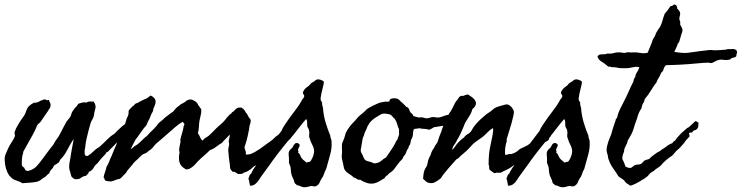

<svg xmlns="http://www.w3.org/2000/svg" viewBox="-60 -761 3172 821"><path d="M239.3 -28.3Q233.4 -41 237.3 -66.4Q239.3 -77.1 240.7 -83.5Q242.2 -89.8 244.1 -105.5Q246.1 -120.1 249.5 -135.7Q252.9 -151.4 254.9 -167Q240.2 -144.5 227.5 -119.6Q214.8 -94.7 197.3 -78.1Q194.3 -69.3 190.4 -65.9Q186.5 -62.5 182.1 -60.1Q177.7 -57.6 173.3 -54.7Q168.9 -51.8 166 -43Q161.1 -38.1 156.7 -32.7Q152.3 -27.3 150.4 -19.5Q145.5 -17.6 140.6 -11.7Q131.8 -2.9 128.9 -2Q126 -1 124 1Q114.3 8.8 106.9 12.7Q99.6 16.6 89.8 17.6Q79.1 19.5 62 20.5Q44.9 21.5 35.2 22.5Q28.3 17.6 25.4 16.6Q22.5 15.6 14.6 12.7Q2 7.8 1 7.3Q0 6.8 -3.9 4.9Q-11.7 -1 -14.6 -4.4Q-17.6 -7.8 -21.5 -11.7Q-38.1 -37.1 -40 -76.2Q-41 -89.8 -35.2 -103.5Q-29.3 -117.2 -24.4 -127.9Q-19.5 -138.7 -11.7 -150.4Q-3.9 -162.1 1 -171.9Q3.9 -177.7 3.9 -181.2Q3.9 -184.6 2.9 -187.5Q2 -190.4 2 -193.4Q2 -196.3 4.9 -202.1Q6.8 -209 10.7 -215.8Q14.6 -222.7 19.5 -231.4Q29.3 -248 38.1 -259.3Q46.9 -270.5 52.7 -288.1Q57.6 -301.8 65.9 -309.1Q74.2 -316.4 85.9 -322.3Q90.8 -320.3 100.1 -323.7Q109.4 -327.1 114.3 -331.1Q121.1 -331.1 125 -335Q135.7 -336.9 136.2 -335Q136.7 -333 138.7 -333Q140.6 -332 144 -333Q147.5 -334 149.4 -333Q152.3 -323.2 154.3 -320.3Q156.2 -317.4 156.2 -315.4Q156.2 -312.5 155.8 -307.6Q155.3 -302.7 154.3 -300.8Q148.4 -293 147.9 -291.5Q147.5 -290 146.5 -288.1Q140.6 -280.3 131.8 -267.1Q123 -253.9 116.2 -244.1Q111.3 -236.3 106.4 -233.4Q101.6 -230.5 97.7 -222.7Q95.7 -218.8 94.7 -215.3Q93.8 -211.9 91.8 -208Q81.1 -185.5 66.4 -160.6Q51.8 -135.7 40 -113.3Q39.1 -105.5 36.6 -98.1Q34.2 -90.8 34.2 -84Q34.2 -83 33.7 -78.6Q33.2 -74.2 33.2 -68.8Q33.2 -63.5 33.2 -58.6Q33.2 -53.7 34.2 -52.7Q40 -44.9 41 -45.4Q42 -45.9 43 -44.9Q46.9 -35.2 48.3 -33.7Q49.8 -32.2 54.7 -30.3Q58.6 -29.3 65.9 -31.7Q73.2 -34.2 77.1 -36.1Q88.9 -42 94.7 -48.3Q100.6 -54.7 106.4 -61.5Q111.3 -67.4 120.1 -79.1Q128.9 -90.8 137.7 -103Q146.5 -115.2 155.3 -126.5Q164.1 -137.7 168.9 -143.6Q174.8 -156.2 183.1 -167Q191.4 -177.7 197.3 -189.5Q205.1 -205.1 210.9 -215.8Q216.8 -226.6 224.6 -241.2Q230.5 -249 236.8 -256.3Q243.2 -263.7 246.1 -276.4Q248 -283.2 253.4 -289.6Q258.8 -295.9 261.7 -300.8Q268.6 -306.6 271 -311.5Q273.4 -316.4 277.3 -318.4Q288.1 -321.3 293.9 -322.8Q299.8 -324.2 308.6 -322.3Q316.4 -327.1 325.2 -327.1Q334 -327.1 341.8 -326.2Q341.8 -321.3 344.2 -319.8Q346.7 -318.4 346.7 -314.5Q350.6 -305.7 346.7 -293Q342.8 -280.3 341.8 -267.6Q339.8 -257.8 334.5 -249.5Q329.1 -241.2 326.2 -230.5Q322.3 -215.8 321.3 -212.9Q320.3 -210 318.4 -202.1Q314.5 -184.6 310.5 -169.4Q306.6 -154.3 304.7 -134.8Q304.7 -129.9 303.2 -124.5Q301.8 -119.1 301.8 -115.2Q301.8 -110.4 302.2 -103.5Q302.7 -96.7 307.6 -94.7Q313.5 -92.8 316.9 -95.7Q320.3 -98.6 327.1 -102.5Q332 -106.4 336.9 -111.3Q341.8 -116.2 346.7 -120.1Q351.6 -125 357.4 -127.9Q363.3 -130.9 368.2 -135.7Q383.8 -149.4 397.9 -164.1Q412.1 -178.7 428.7 -188.5Q444.3 -205.1 460.4 -219.2Q476.6 -233.4 497.1 -243.2Q504.9 -230.5 501 -222.2Q497.1 -213.9 491.2 -206.1Q489.3 -204.1 484.4 -201.2Q479.5 -198.2 476.6 -196.3Q474.6 -194.3 471.7 -191.4Q468.8 -188.5 466.8 -188.5Q466.8 -184.6 464.4 -182.1Q461.9 -179.7 460 -177.7Q447.3 -158.2 431.6 -143.1Q416 -127.9 401.4 -112.3Q394.5 -110.4 393.1 -106Q391.6 -101.6 386.7 -97.7Q382.8 -92.8 378.9 -89.4Q375 -85.9 371.1 -81.1Q365.2 -74.2 360.8 -67.9Q356.4 -61.5 348.6 -55.7Q343.8 -50.8 341.3 -45.4Q338.9 -40 334 -35.2Q326.2 -27.3 322.8 -27.8Q319.3 -28.3 317.4 -18.6Q309.6 -12.7 308.6 -10.3Q307.6 -7.8 305.7 -8.8Q303.7 -7.8 298.8 -7.3Q293.9 -6.8 293.9 -4.9Q287.1 -2 283.7 1Q280.3 3.9 274.4 4.9Q261.7 6.8 256.3 3.4Q251 0 245.1 -6.8Z M499 -124Q503.9 -125 506.8 -128.4Q509.8 -131.8 513.7 -134.8Q516.6 -136.7 520 -138.7Q523.4 -140.6 526.4 -142.6Q538.1 -151.4 548.3 -162.1Q558.6 -172.9 569.3 -180.7Q582 -195.3 595.2 -207.5Q608.4 -219.7 619.1 -235.4Q633.8 -246.1 648.4 -260.7Q656.2 -265.6 663.6 -272Q670.9 -278.3 679.7 -283.2Q684.6 -289.1 690.4 -295.9Q696.3 -302.7 704.1 -307.6Q711.9 -315.4 721.2 -319.3Q730.5 -323.2 738.3 -331.1Q752.9 -338.9 764.6 -333.5Q776.4 -328.1 783.2 -320.3Q785.2 -315.4 788.1 -311Q791 -306.6 794.9 -301.8Q796.9 -298.8 798.8 -296.4Q800.8 -293.9 800.8 -289.1Q800.8 -277.3 797.9 -266.6Q794.9 -255.9 793 -245.1Q791 -231.4 790.5 -218.3Q790 -205.1 786.1 -191.4Q792 -183.6 795.4 -174.8Q798.8 -166 804.7 -160.2Q808.6 -161.1 813.5 -168Q818.4 -171.9 824.7 -175.3Q831.1 -178.7 835.9 -183.6Q843.8 -191.4 850.1 -197.3Q856.4 -203.1 863.3 -210.9Q870.1 -217.8 877 -223.6Q883.8 -229.5 891.6 -236.3Q899.4 -244.1 905.8 -252.4Q912.1 -260.7 919.9 -268.6Q922.9 -272.5 926.3 -273.9Q929.7 -275.4 931.6 -280.3Q939.5 -284.2 944.8 -291Q950.2 -297.9 960 -300.8Q969.7 -301.8 972.7 -300.8Q975.6 -299.8 981.4 -293.9Q986.3 -290 988.8 -284.2Q991.2 -278.3 996.1 -274.4Q1001 -264.6 1003.4 -260.3Q1005.9 -255.9 1009.8 -252.9Q1013.7 -245.1 1011.2 -237.3Q1008.8 -229.5 1006.8 -221.7Q1005.9 -210 1004.9 -206.5Q1003.9 -203.1 1002.9 -198.2Q997.1 -164.1 985.4 -131.8Q986.3 -124 989.3 -117.7Q992.2 -111.3 991.2 -100.6Q997.1 -99.6 1002.4 -100.6Q1007.8 -101.6 1011.7 -102.5Q1021.5 -106.4 1031.2 -111.8Q1041 -117.2 1050.8 -124Q1063.5 -133.8 1077.1 -143.1Q1090.8 -152.3 1103.5 -162.1Q1108.4 -166 1111.3 -169.4Q1114.3 -172.9 1119.1 -176.8Q1128.9 -184.6 1138.2 -189.5Q1147.5 -194.3 1157.2 -199.2Q1162.1 -202.1 1165 -205.1Q1168 -208 1171.9 -211.9Q1176.8 -216.8 1185.5 -222.2Q1194.3 -227.5 1202.1 -231.4Q1215.8 -232.4 1216.3 -227.1Q1216.8 -221.7 1217.8 -217.8Q1205.1 -209 1193.8 -199.7Q1182.6 -190.4 1170.9 -180.7Q1168 -178.7 1165.5 -177.2Q1163.1 -175.8 1158.2 -173.8Q1155.3 -171.9 1152.8 -168.5Q1150.4 -165 1146.5 -163.1Q1140.6 -158.2 1134.8 -153.8Q1128.9 -149.4 1124 -144.5Q1117.2 -139.6 1111.3 -134.8Q1105.5 -129.9 1100.6 -125Q1095.7 -120.1 1091.8 -114.3Q1087.9 -108.4 1082 -103.5Q1077.1 -101.6 1073.7 -98.6Q1070.3 -95.7 1066.4 -92.8Q1064.5 -86.9 1063.5 -82.5Q1062.5 -78.1 1057.6 -73.2Q1050.8 -67.4 1048.3 -64Q1045.9 -60.5 1043.9 -58.6Q1041 -56.6 1037.1 -55.2Q1033.2 -53.7 1029.3 -51.8Q1024.4 -48.8 1020.5 -44.9Q1016.6 -41 1011.7 -37.1Q1003.9 -32.2 998.5 -28.8Q993.2 -25.4 984.4 -23.4Q974.6 -16.6 969.7 -17.1Q964.8 -17.6 960 -16.6Q958 -15.6 955.6 -18.6Q953.1 -21.5 950.2 -21.5Q943.4 -27.3 940.4 -26.4Q937.5 -25.4 933.6 -27.3Q923.8 -38.1 923.8 -43.9Q923.8 -49.8 922.9 -56.6Q920.9 -71.3 918.9 -86.4Q917 -101.6 916 -118.2Q916 -125 917.5 -130.9Q918.9 -136.7 919.9 -143.6Q919.9 -147.5 918.9 -150.9Q918 -154.3 918 -157.2Q918.9 -165 920.9 -171.9Q922.9 -178.7 921.9 -185.5Q909.2 -170.9 902.3 -164.6Q895.5 -158.2 889.6 -150.4Q876 -142.6 864.3 -133.3Q852.5 -124 837.9 -119.1Q824.2 -105.5 811.5 -94.7Q798.8 -84 785.2 -70.3Q777.3 -60.5 769 -52.7Q760.7 -44.9 750 -39.1Q743.2 -37.1 739.3 -36.6Q735.4 -36.1 731.4 -39.1Q710.9 -50.8 707 -69.3Q703.1 -87.9 708 -110.4Q705.1 -116.2 706.1 -123.5Q707 -130.9 708.5 -138.2Q710 -145.5 711.4 -151.9Q712.9 -158.2 710.9 -162.1Q713.9 -176.8 718.8 -192.4Q723.6 -208 725.6 -222.7Q730.5 -229.5 727.1 -233.4Q723.6 -237.3 720.7 -240.2Q704.1 -230.5 689 -217.3Q673.8 -204.1 658.2 -190.4Q650.4 -183.6 643.1 -177.2Q635.7 -170.9 627.9 -164.1Q620.1 -157.2 612.3 -150.9Q604.5 -144.5 598.6 -136.7Q591.8 -127.9 588.4 -125Q585 -122.1 582 -120.1Q577.1 -117.2 574.2 -114.3Q571.3 -111.3 568.4 -109.4Q564.5 -106.4 560.5 -105Q556.6 -103.5 551.8 -101.6Q545.9 -97.7 539.6 -91.3Q533.2 -85 528.3 -80.1Q523.4 -75.2 519.5 -72.3Q515.6 -69.3 511.7 -64.5Q504.9 -54.7 497.6 -46.9Q490.2 -39.1 483.4 -30.3Q482.4 -25.4 478 -21Q473.6 -16.6 468.8 -11.7Q464.8 -7.8 460.4 -2.9Q456.1 2 451.2 3.9Q448.2 4.9 444.3 5.4Q440.4 5.9 436.5 7.8Q430.7 9.8 423.8 12.7Q417 15.6 409.2 14.6Q402.3 13.7 397.5 13.2Q392.6 12.7 387.7 8.8Q387.7 1 382.8 -2Q384.8 -13.7 389.2 -25.4Q393.6 -37.1 395.5 -47.9Q402.3 -57.6 406.7 -69.8Q411.1 -82 417 -93.8Q421.9 -107.4 427.2 -119.1Q432.6 -130.9 437.5 -142.6Q441.4 -154.3 444.3 -164.1Q447.3 -173.8 452.1 -181.6Q458 -191.4 459 -196.3Q462.9 -201.2 466.3 -209.5Q469.7 -217.8 469.7 -222.7Q475.6 -229.5 477.5 -239.3Q479.5 -249 483.4 -257.8Q485.4 -261.7 486.8 -264.6Q488.3 -267.6 489.3 -272.5Q490.2 -277.3 489.7 -281.7Q489.3 -286.1 492.2 -291Q496.1 -295.9 500 -299.3Q503.9 -302.7 507.8 -307.6Q512.7 -308.6 514.6 -312.5Q516.6 -316.4 520.5 -318.4Q532.2 -322.3 532.7 -323.2Q533.2 -324.2 535.2 -325.2Q546.9 -331.1 549.8 -332.5Q552.7 -334 556.6 -335.9Q560.5 -337.9 562.5 -338.4Q564.5 -338.9 568.4 -340.8Q570.3 -342.8 576.2 -346.7Q582 -350.6 584 -352.5Q593.8 -348.6 600.6 -340.3Q607.4 -332 604.5 -318.4Q603.5 -313.5 601.6 -309.1Q599.6 -304.7 597.7 -300.8Q595.7 -295.9 595.2 -291.5Q594.7 -287.1 592.8 -283.2Q585.9 -271.5 584 -265.1Q582 -258.8 579.1 -252.9Q577.1 -250 575.7 -247.1Q574.2 -244.1 572.3 -240.2Q569.3 -232.4 566.9 -227.5Q564.5 -222.7 559.6 -217.8Q556.6 -213.9 553.7 -210.9Q550.8 -208 547.9 -203.1Q541 -194.3 534.2 -183.6Q527.3 -172.9 519.5 -164.1Q514.6 -154.3 509.3 -144.5Q503.9 -134.8 499 -124Z M1220.7 -143.6Q1222.7 -139.6 1219.2 -132.8Q1215.8 -126 1213.9 -121.1Q1214.8 -117.2 1215.8 -114.7Q1216.8 -112.3 1214.8 -108.4Q1221.7 -103.5 1223.6 -97.2Q1225.6 -90.8 1230.5 -84Q1235.4 -78.1 1240.7 -74.2Q1246.1 -70.3 1251 -65.4Q1255.9 -68.4 1258.8 -68.4Q1261.7 -68.4 1266.6 -70.3Q1275.4 -82 1280.3 -97.7Q1281.2 -101.6 1282.2 -106.4Q1283.2 -111.3 1283.2 -115.2Q1282.2 -128.9 1275.4 -141.6Q1268.6 -154.3 1264.6 -168Q1260.7 -175.8 1262.2 -185.5Q1263.7 -195.3 1261.7 -203.1Q1260.7 -208 1258.8 -210.9Q1256.8 -213.9 1254.9 -217.8Q1252.9 -225.6 1253.4 -235.4Q1253.9 -245.1 1249 -252Q1245.1 -248 1236.3 -237.3Q1227.5 -226.6 1217.8 -213.9Q1208 -201.2 1199.7 -190.4Q1191.4 -179.7 1187.5 -175.8Q1182.6 -168.9 1176.8 -163.6Q1170.9 -158.2 1166 -151.4Q1162.1 -146.5 1152.8 -135.3Q1143.6 -124 1133.8 -111.3Q1124 -98.6 1115.7 -87.4Q1107.4 -76.2 1104.5 -72.3Q1102.5 -69.3 1094.2 -57.6Q1085.9 -45.9 1075.7 -32.2Q1065.4 -18.6 1057.1 -6.8Q1048.8 4.9 1046.9 8.8Q1041 18.6 1031.7 25.9Q1022.5 33.2 1009.8 33.2Q1008.8 32.2 1007.8 27.8Q1006.8 23.4 1006.3 18.6Q1005.9 13.7 1004.4 9.3Q1002.9 4.9 1002 2.9Q1004.9 -2.9 1006.3 -8.8Q1007.8 -14.6 1014.6 -19.5Q1016.6 -26.4 1026.4 -41.5Q1036.1 -56.6 1047.9 -73.2Q1059.6 -89.8 1069.8 -104.5Q1080.1 -119.1 1084 -125Q1087.9 -128.9 1096.7 -139.6Q1105.5 -150.4 1114.3 -162.6Q1123 -174.8 1131.3 -185.5Q1139.6 -196.3 1143.6 -201.2Q1146.5 -210 1156.2 -225.1Q1166 -240.2 1177.7 -256.3Q1189.5 -272.5 1200.7 -287.1Q1211.9 -301.8 1217.8 -310.5Q1222.7 -318.4 1226.1 -324.2Q1229.5 -330.1 1233.4 -336.9Q1235.4 -338.9 1237.3 -341.3Q1239.3 -343.8 1240.2 -345.7Q1242.2 -353.5 1238.3 -356.9Q1234.4 -360.4 1235.4 -367.2Q1243.2 -382.8 1252.4 -388.2Q1261.7 -393.6 1269.5 -404.3Q1274.4 -408.2 1278.8 -410.2Q1283.2 -412.1 1288.1 -417Q1292 -420.9 1297.9 -421.4Q1303.7 -421.9 1309.1 -420.4Q1314.5 -418.9 1318.8 -416.5Q1323.2 -414.1 1324.2 -412.1Q1325.2 -409.2 1324.2 -404.3Q1323.2 -399.4 1322.3 -394.5Q1320.3 -385.7 1318.4 -378.4Q1316.4 -371.1 1314.5 -362.3Q1312.5 -351.6 1311 -341.8Q1309.6 -332 1317.4 -323.2Q1316.4 -318.4 1317.9 -311.5Q1319.3 -304.7 1321.3 -298.8Q1323.2 -267.6 1332.5 -236.8Q1341.8 -206.1 1352.5 -180.7Q1352.5 -175.8 1354 -170.9Q1355.5 -166 1357.4 -161.1Q1360.4 -129.9 1351.6 -99.1Q1342.8 -68.4 1335 -39.1Q1329.1 -29.3 1325.2 -16.6Q1323.2 -10.7 1321.3 -6.8Q1319.3 -2.9 1315.4 2Q1310.5 9.8 1306.6 19.5Q1302.7 29.3 1291 35.2Q1284.2 37.1 1277.8 35.2Q1271.5 33.2 1265.6 35.2Q1260.7 36.1 1256.8 37.6Q1252.9 39.1 1249 39.1Q1236.3 41 1228 36.6Q1219.7 32.2 1208 30.3Q1208 27.3 1205.1 25.9Q1202.1 24.4 1200.2 22.5Q1196.3 6.8 1192.4 0Q1188.5 -6.8 1186.5 -14.6Q1183.6 -25.4 1183.6 -35.6Q1183.6 -45.9 1178.7 -56.6Q1174.8 -64.5 1175.3 -67.4Q1175.8 -70.3 1175.8 -73.2Q1175.8 -85.9 1174.3 -101.1Q1172.9 -116.2 1186.5 -126Q1191.4 -129.9 1193.8 -136.2Q1196.3 -142.6 1202.1 -147.5Q1204.1 -149.4 1208.5 -149.4Q1212.9 -149.4 1214.8 -148.4Z M1907.2 -282.2Q1912.1 -281.2 1913.6 -278.3Q1915 -275.4 1918.9 -275.4Q1919.9 -270.5 1918.5 -267.6Q1917 -264.6 1915 -262.2Q1913.1 -259.8 1911.6 -257.3Q1910.2 -254.9 1911.1 -251Q1902.3 -245.1 1889.6 -243.7Q1877 -242.2 1870.1 -233.4Q1853.5 -225.6 1834.5 -223.1Q1815.4 -220.7 1794.9 -216.8Q1785.2 -210 1781.7 -209Q1778.3 -208 1774.4 -206.1Q1764.6 -210 1753.9 -210Q1743.2 -210 1732.4 -212.9Q1726.6 -210.9 1721.2 -210.9Q1715.8 -210.9 1710 -209Q1706.1 -201.2 1706.1 -191.4Q1706.1 -181.6 1703.1 -173.8L1697.3 -162.1Q1696.3 -157.2 1695.8 -152.8Q1695.3 -148.4 1693.4 -143.6Q1691.4 -140.6 1689 -136.7Q1686.5 -132.8 1686.5 -127.9Q1679.7 -120.1 1676.8 -109.9Q1673.8 -99.6 1666 -92.8Q1663.1 -83 1656.7 -77.1Q1650.4 -71.3 1644.5 -63.5Q1633.8 -48.8 1625.5 -38.1Q1617.2 -27.3 1603.5 -19.5Q1598.6 -11.7 1591.8 -8.8Q1585.9 -2.9 1584 1Q1575.2 5.9 1564.5 12.7Q1553.7 19.5 1542 22.5Q1525.4 26.4 1509.8 21.5Q1494.1 16.6 1480.5 7.8Q1471.7 8.8 1466.3 4.4Q1460.9 0 1453.1 -2Q1442.4 -11.7 1429.7 -19.5Q1417 -27.3 1411.1 -41Q1409.2 -51.8 1406.7 -62.5Q1404.3 -73.2 1402.3 -82Q1400.4 -90.8 1401.9 -100.6Q1403.3 -110.4 1402.3 -120.1Q1402.3 -130.9 1401.9 -138.2Q1401.4 -145.5 1406.2 -156.2Q1412.1 -168.9 1414.1 -177.2Q1416 -185.5 1418 -191.4Q1420.9 -196.3 1423.8 -202.1Q1426.8 -208 1430.7 -212.9Q1436.5 -221.7 1444.3 -230.5Q1452.1 -239.3 1460 -247.1Q1465.8 -254.9 1470.7 -259.8Q1478.5 -267.6 1487.3 -274.4Q1496.1 -281.2 1504.9 -290Q1506.8 -293 1509.8 -294.9Q1512.7 -296.9 1515.6 -298.8Q1525.4 -304.7 1533.7 -308.6Q1542 -312.5 1552.7 -317.4Q1560.5 -321.3 1567.9 -322.8Q1575.2 -324.2 1585 -326.2Q1591.8 -326.2 1596.7 -326.2Q1601.6 -326.2 1606.4 -328.1Q1603.5 -335.9 1613.3 -338.9Q1623 -341.8 1627.9 -340.8Q1637.7 -340.8 1643.6 -336.4Q1649.4 -332 1654.3 -326.2Q1665 -318.4 1675.8 -305.7Q1677.7 -303.7 1680.7 -302.7Q1683.6 -301.8 1685.5 -299.8Q1689.5 -294.9 1690.9 -289.1Q1692.4 -283.2 1697.3 -278.3Q1700.2 -276.4 1703.1 -273.4Q1706.1 -270.5 1707 -265.6Q1711.9 -263.7 1716.3 -262.2Q1720.7 -260.7 1725.6 -259.8Q1730.5 -257.8 1735.8 -258.8Q1741.2 -259.8 1748 -258.8Q1752.9 -257.8 1756.8 -256.3Q1760.7 -254.9 1765.6 -254.9Q1773.4 -255.9 1781.7 -258.8Q1790 -261.7 1800.8 -259.8Q1815.4 -255.9 1831.5 -262.7Q1847.7 -269.5 1864.3 -271.5Q1868.2 -271.5 1871.1 -272Q1874 -272.5 1877.9 -272.5Q1882.8 -276.4 1890.6 -278.3Q1898.4 -280.3 1907.2 -282.2ZM1627.9 -252.9Q1618.2 -261.7 1616.7 -264.2Q1615.2 -266.6 1613.3 -267.6Q1609.4 -271.5 1603.5 -272.5Q1597.7 -273.4 1592.8 -274.4Q1577.1 -277.3 1566.9 -271Q1556.6 -264.6 1546.9 -258.8Q1531.2 -249 1519.5 -234.4Q1516.6 -229.5 1513.2 -223.6Q1509.8 -217.8 1507.8 -210.9Q1503.9 -203.1 1501 -196.8Q1498 -190.4 1496.1 -181.6Q1491.2 -171.9 1490.2 -165.5Q1489.3 -159.2 1488.3 -154.3Q1487.3 -144.5 1484.9 -133.8Q1482.4 -123 1482.4 -115.2Q1483.4 -112.3 1485.4 -107.4Q1487.3 -102.5 1489.3 -100.6Q1491.2 -95.7 1493.7 -89.8Q1496.1 -84 1498 -81.1Q1502.9 -74.2 1510.7 -72.3Q1518.6 -70.3 1528.3 -67.4Q1539.1 -61.5 1543 -62.5Q1546.9 -63.5 1548.8 -63.5Q1561.5 -65.4 1571.3 -74.2Q1581.1 -83 1590.8 -87.9Q1598.6 -99.6 1607.9 -112.8Q1617.2 -126 1625 -139.6Q1627.9 -143.6 1629.9 -148.4Q1631.8 -153.3 1633.8 -157.2Q1640.6 -165 1640.1 -166Q1639.6 -167 1640.6 -168.9Q1647.5 -183.6 1646.5 -191.4Q1645.5 -199.2 1646.5 -207Q1641.6 -217.8 1638.2 -230.5Q1634.8 -243.2 1627.9 -252.9Z M1872.1 -120.1Q1879.9 -125 1884.8 -132.8Q1889.6 -140.6 1896.5 -148.4Q1909.2 -163.1 1923.8 -172.9Q1930.7 -182.6 1940.9 -188Q1951.2 -193.4 1957 -204.1Q1959 -207 1960.4 -210Q1961.9 -212.9 1963.9 -215.8Q1981.4 -240.2 2003.9 -258.8Q2009.8 -263.7 2015.1 -268.6Q2020.5 -273.4 2028.3 -278.3Q2037.1 -283.2 2045.4 -291Q2053.7 -298.8 2063.5 -302.7Q2070.3 -305.7 2076.2 -307.1Q2082 -308.6 2088.9 -310.5Q2095.7 -312.5 2101.1 -314Q2106.4 -315.4 2113.3 -313.5Q2128.9 -306.6 2136.7 -287.1Q2138.7 -282.2 2135.3 -266.1Q2131.8 -250 2126.5 -231Q2121.1 -211.9 2115.2 -194.3Q2109.4 -176.8 2107.4 -168.9Q2105.5 -161.1 2106.4 -160.6Q2107.4 -160.2 2107.4 -158.2Q2105.5 -153.3 2104.5 -149.4Q2103.5 -145.5 2102.5 -140.6Q2100.6 -132.8 2099.6 -119.6Q2098.6 -106.4 2100.6 -98.6Q2111.3 -99.6 2111.8 -100.6Q2112.3 -101.6 2114.3 -101.6Q2117.2 -102.5 2120.6 -102.1Q2124 -101.6 2127 -102.5Q2137.7 -105.5 2146.5 -110.8Q2155.3 -116.2 2163.1 -124Q2180.7 -131.8 2195.3 -139.6Q2209 -149.4 2217.3 -153.8Q2225.6 -158.2 2242.2 -166Q2248 -172.9 2259.3 -178.2Q2270.5 -183.6 2278.3 -190.4Q2280.3 -192.4 2283.2 -195.8Q2286.1 -199.2 2289.1 -197.3Q2293.9 -192.4 2295.4 -187Q2296.9 -181.6 2295.9 -179.7Q2288.1 -171.9 2287.6 -168Q2287.1 -164.1 2285.2 -162.1Q2280.3 -157.2 2270.5 -153.3Q2261.7 -149.4 2260.3 -147Q2258.8 -144.5 2256.8 -142.6Q2254.9 -140.6 2251.5 -138.2Q2248 -135.7 2246.1 -133.8Q2244.1 -130.9 2240.7 -130.4Q2237.3 -129.9 2234.4 -128.9Q2228.5 -124 2224.6 -120.1Q2220.7 -116.2 2215.8 -111.3Q2208 -103.5 2206.1 -100.1Q2204.1 -96.7 2195.3 -90.8Q2190.4 -87.9 2185.5 -85Q2180.7 -82 2175.8 -79.1Q2162.1 -72.3 2148.4 -62.5Q2134.8 -52.7 2121.1 -43Q2111.3 -37.1 2101.1 -32.7Q2090.8 -28.3 2082 -22.5Q2078.1 -22.5 2076.7 -22.9Q2075.2 -23.4 2071.3 -21.5Q2066.4 -24.4 2061.5 -22Q2056.6 -19.5 2051.8 -21.5Q2042 -29.3 2038.6 -31.2Q2035.2 -33.2 2033.2 -36.1Q2031.2 -41 2031.7 -46.9Q2032.2 -52.7 2029.3 -56.6Q2029.3 -78.1 2030.8 -97.7Q2032.2 -117.2 2037.1 -138.7Q2038.1 -145.5 2041 -157.7Q2043.9 -169.9 2045.9 -181.6Q2047.9 -193.4 2048.8 -202.1Q2049.8 -210.9 2046.9 -212.9Q2036.1 -207 2024.9 -195.3Q2013.7 -183.6 2003.9 -175.8Q1996.1 -169.9 1988.8 -165Q1981.4 -160.2 1973.6 -154.3Q1966.8 -149.4 1961.9 -144.5Q1957 -139.6 1951.2 -132.8Q1944.3 -126 1938.5 -119.6Q1932.6 -113.3 1924.8 -107.4Q1920.9 -103.5 1917.5 -101.1Q1914.1 -98.6 1911.1 -95.7Q1906.2 -90.8 1901.9 -86.4Q1897.5 -82 1890.6 -79.1Q1884.8 -71.3 1875.5 -61.5Q1866.2 -51.8 1856.9 -40.5Q1847.7 -29.3 1838.9 -18.6Q1830.1 -7.8 1825.2 1Q1813.5 10.7 1800.3 18.1Q1787.1 25.4 1768.6 19.5Q1758.8 13.7 1755.9 9.8Q1752.9 5.9 1749 3.9Q1750 -6.8 1751 -16.6Q1752 -26.4 1756.8 -37.1Q1757.8 -39.1 1759.3 -41.5Q1760.7 -43.9 1762.7 -46.9Q1767.6 -55.7 1769 -66.4Q1770.5 -77.1 1775.4 -86.9Q1781.2 -96.7 1782.7 -103Q1784.2 -109.4 1787.1 -114.3Q1789.1 -119.1 1792.5 -123.5Q1795.9 -127.9 1797.9 -132.8Q1799.8 -137.7 1804.7 -144Q1809.6 -150.4 1811.5 -155.3Q1814.5 -166 1818.4 -176.8Q1822.3 -187.5 1827.1 -198.2Q1829.1 -205.1 1831.1 -211.4Q1833 -217.8 1835.9 -223.6Q1840.8 -234.4 1845.7 -244.6Q1850.6 -254.9 1855.5 -265.6Q1858.4 -271.5 1860.8 -275.9Q1863.3 -280.3 1867.2 -285.2Q1870.1 -290 1872.6 -294.9Q1875 -299.8 1877.9 -304.7Q1880.9 -309.6 1883.3 -315.9Q1885.7 -322.3 1890.6 -328.1Q1897.5 -335.9 1901.4 -342.8Q1905.3 -349.6 1914.1 -351.6Q1918 -349.6 1922.4 -351.6Q1926.8 -353.5 1931.2 -355Q1935.5 -356.4 1939.5 -356.9Q1943.4 -357.4 1946.3 -353.5Q1959 -345.7 1964.8 -339.8Q1970.7 -334 1972.7 -329.1Q1977.5 -320.3 1973.6 -311Q1969.7 -301.8 1960 -294.9Q1956.1 -278.3 1946.3 -263.7Q1936.5 -249 1928.7 -235.4Q1926.8 -230.5 1924.8 -225.6Q1922.9 -220.7 1920.9 -215.8Q1915 -202.1 1908.7 -188.5Q1902.3 -174.8 1894.5 -162.1Q1890.6 -154.3 1887.7 -149.4Q1884.8 -144.5 1881.8 -141.1Q1878.9 -137.7 1877 -132.8Q1875 -127.9 1872.1 -120.1Z M2324.2 -143.6Q2326.2 -139.6 2322.8 -132.8Q2319.3 -126 2317.4 -121.1Q2318.4 -117.2 2319.3 -114.7Q2320.3 -112.3 2318.4 -108.4Q2325.2 -103.5 2327.1 -97.2Q2329.1 -90.8 2334 -84Q2338.9 -78.1 2344.2 -74.2Q2349.6 -70.3 2354.5 -65.4Q2359.4 -68.4 2362.3 -68.4Q2365.2 -68.4 2370.1 -70.3Q2378.9 -82 2383.8 -97.7Q2384.8 -101.6 2385.7 -106.4Q2386.7 -111.3 2386.7 -115.2Q2385.7 -128.9 2378.9 -141.6Q2372.1 -154.3 2368.2 -168Q2364.3 -175.8 2365.7 -185.5Q2367.2 -195.3 2365.2 -203.1Q2364.3 -208 2362.3 -210.9Q2360.4 -213.9 2358.4 -217.8Q2356.4 -225.6 2356.9 -235.4Q2357.4 -245.1 2352.5 -252Q2348.6 -248 2339.8 -237.3Q2331.1 -226.6 2321.3 -213.9Q2311.5 -201.2 2303.2 -190.4Q2294.9 -179.7 2291 -175.8Q2286.1 -168.9 2280.3 -163.6Q2274.4 -158.2 2269.5 -151.4Q2265.6 -146.5 2256.3 -135.3Q2247.1 -124 2237.3 -111.3Q2227.5 -98.6 2219.2 -87.4Q2210.9 -76.2 2208 -72.3Q2206.1 -69.3 2197.8 -57.6Q2189.5 -45.9 2179.2 -32.2Q2168.9 -18.6 2160.6 -6.8Q2152.3 4.9 2150.4 8.8Q2144.5 18.6 2135.3 25.9Q2126 33.2 2113.3 33.2Q2112.3 32.2 2111.3 27.8Q2110.4 23.4 2109.9 18.6Q2109.4 13.7 2107.9 9.3Q2106.4 4.9 2105.5 2.9Q2108.4 -2.9 2109.9 -8.8Q2111.3 -14.6 2118.2 -19.5Q2120.1 -26.4 2129.9 -41.5Q2139.6 -56.6 2151.4 -73.2Q2163.1 -89.8 2173.3 -104.5Q2183.6 -119.1 2187.5 -125Q2191.4 -128.9 2200.2 -139.6Q2209 -150.4 2217.8 -162.6Q2226.6 -174.8 2234.9 -185.5Q2243.2 -196.3 2247.1 -201.2Q2250 -210 2259.8 -225.1Q2269.5 -240.2 2281.2 -256.3Q2293 -272.5 2304.2 -287.1Q2315.4 -301.8 2321.3 -310.5Q2326.2 -318.4 2329.6 -324.2Q2333 -330.1 2336.9 -336.9Q2338.9 -338.9 2340.8 -341.3Q2342.8 -343.8 2343.8 -345.7Q2345.7 -353.5 2341.8 -356.9Q2337.9 -360.4 2338.9 -367.2Q2346.7 -382.8 2356 -388.2Q2365.2 -393.6 2373 -404.3Q2377.9 -408.2 2382.3 -410.2Q2386.7 -412.1 2391.6 -417Q2395.5 -420.9 2401.4 -421.4Q2407.2 -421.9 2412.6 -420.4Q2418 -418.9 2422.4 -416.5Q2426.8 -414.1 2427.7 -412.1Q2428.7 -409.2 2427.7 -404.3Q2426.8 -399.4 2425.8 -394.5Q2423.8 -385.7 2421.9 -378.4Q2419.9 -371.1 2418 -362.3Q2416 -351.6 2414.6 -341.8Q2413.1 -332 2420.9 -323.2Q2419.9 -318.4 2421.4 -311.5Q2422.9 -304.7 2424.8 -298.8Q2426.8 -267.6 2436 -236.8Q2445.3 -206.1 2456.1 -180.7Q2456.1 -175.8 2457.5 -170.9Q2459 -166 2460.9 -161.1Q2463.9 -129.9 2455.1 -99.1Q2446.3 -68.4 2438.5 -39.1Q2432.6 -29.3 2428.7 -16.6Q2426.8 -10.7 2424.8 -6.8Q2422.9 -2.9 2418.9 2Q2414.1 9.8 2410.2 19.5Q2406.2 29.3 2394.5 35.2Q2387.7 37.1 2381.3 35.2Q2375 33.2 2369.1 35.2Q2364.3 36.1 2360.4 37.6Q2356.4 39.1 2352.5 39.1Q2339.8 41 2331.5 36.6Q2323.2 32.2 2311.5 30.3Q2311.5 27.3 2308.6 25.9Q2305.7 24.4 2303.7 22.5Q2299.8 6.8 2295.9 0Q2292 -6.8 2290 -14.6Q2287.1 -25.4 2287.1 -35.6Q2287.1 -45.9 2282.2 -56.6Q2278.3 -64.5 2278.8 -67.4Q2279.3 -70.3 2279.3 -73.2Q2279.3 -85.9 2277.8 -101.1Q2276.4 -116.2 2290 -126Q2294.9 -129.9 2297.4 -136.2Q2299.8 -142.6 2305.7 -147.5Q2307.6 -149.4 2312 -149.4Q2316.4 -149.4 2318.4 -148.4Z M2823.2 -539.1Q2835.9 -537.1 2844.7 -536.1Q2853.5 -535.2 2860.8 -534.7Q2868.2 -534.2 2876 -534.7Q2883.8 -535.2 2895.5 -537.1Q2917 -540 2934.1 -542.5Q2951.2 -544.9 2971.7 -546.9Q2977.5 -547.9 2983.9 -546.9Q2990.2 -545.9 2996.1 -545.9Q3008.8 -545.9 3021 -546.9Q3033.2 -547.9 3043.9 -548.8Q3047.9 -549.8 3050.8 -550.8Q3053.7 -551.8 3056.6 -550.8Q3065.4 -550.8 3074.2 -551.3Q3083 -551.8 3089.8 -544.9Q3092.8 -535.2 3091.8 -534.2Q3090.8 -533.2 3089.8 -531.2Q3088.9 -518.6 3086.4 -518.6Q3084 -518.6 3084 -516.6Q3076.2 -514.6 3070.8 -513.2Q3065.4 -511.7 3062.5 -506.8Q3045.9 -502.9 3031.7 -505.4Q3017.6 -507.8 3002.9 -501Q2996.1 -498 2988.8 -493.7Q2981.4 -489.3 2970.7 -493.2Q2960.9 -493.2 2948.2 -492.2Q2935.5 -491.2 2923.8 -490.2Q2901.4 -488.3 2885.3 -486.8Q2869.1 -485.4 2854.5 -484.9Q2839.8 -484.4 2824.7 -483.4Q2809.6 -482.4 2788.1 -482.4Q2780.3 -475.6 2777.8 -465.8Q2775.4 -456.1 2767.6 -450.2Q2759.8 -431.6 2754.9 -425.3Q2750 -418.9 2748 -410.2Q2734.4 -392.6 2723.1 -373.5Q2711.9 -354.5 2697.3 -337.9Q2695.3 -327.1 2689.9 -318.8Q2684.6 -310.5 2682.6 -296.9Q2671.9 -282.2 2667 -264.6Q2662.1 -247.1 2654.3 -227.5Q2652.3 -219.7 2649.9 -212.4Q2647.5 -205.1 2644.5 -197.3Q2640.6 -187.5 2635.3 -179.2Q2629.9 -170.9 2625 -161.1Q2623 -159.2 2623 -155.8Q2623 -152.3 2622.1 -150.4Q2619.1 -143.6 2616.2 -138.2Q2613.3 -132.8 2611.3 -127.9Q2609.4 -123 2608.9 -117.7Q2608.4 -112.3 2606.4 -107.4Q2605.5 -104.5 2604.5 -102.1Q2603.5 -99.6 2602.5 -96.7Q2599.6 -83 2602.5 -78.1Q2605.5 -73.2 2607.4 -68.4Q2609.4 -62.5 2611.3 -58.1Q2613.3 -53.7 2614.3 -48.8Q2619.1 -46.9 2623.5 -44.9Q2627.9 -43 2632.8 -43Q2638.7 -42 2645.5 -48.3Q2652.3 -54.7 2657.2 -55.7Q2664.1 -57.6 2670.4 -57.6Q2676.8 -57.6 2681.6 -60.5Q2687.5 -65.4 2691.4 -70.3Q2695.3 -75.2 2702.1 -77.1Q2717.8 -81.1 2718.8 -83.5Q2719.7 -85.9 2725.6 -90.8Q2732.4 -95.7 2737.8 -100.1Q2743.2 -104.5 2751 -109.4Q2760.7 -114.3 2762.2 -115.2Q2763.7 -116.2 2770.5 -122.1Q2780.3 -127 2787.1 -132.8Q2793.9 -138.7 2802.7 -143.6Q2812.5 -147.5 2814.5 -148.9Q2816.4 -150.4 2816.9 -151.4Q2817.4 -152.3 2818.8 -154.3Q2820.3 -156.2 2828.1 -161.1Q2832 -168.9 2836.9 -173.8Q2841.8 -178.7 2848.6 -186.5Q2854.5 -193.4 2860.8 -198.2Q2867.2 -203.1 2872.1 -208Q2875 -210 2877 -212.4Q2878.9 -214.8 2883.8 -215.8Q2889.6 -220.7 2893.1 -224.1Q2896.5 -227.5 2904.3 -234.4Q2906.2 -236.3 2909.2 -239.3Q2912.1 -242.2 2914.1 -243.2Q2918 -243.2 2920.4 -240.2Q2922.9 -237.3 2926.8 -237.3Q2925.8 -224.6 2925.8 -221.2Q2925.8 -217.8 2923.8 -213.9Q2918 -205.1 2910.6 -204.1Q2903.3 -203.1 2899.4 -193.4Q2896.5 -195.3 2892.1 -194.3Q2887.7 -193.4 2885.7 -191.4Q2887.7 -187.5 2887.7 -184.6Q2887.7 -181.6 2888.7 -177.7Q2871.1 -160.2 2865.2 -149.4Q2853.5 -136.7 2852.5 -135.3Q2851.6 -133.8 2851.6 -133.8Q2851.6 -133.8 2850.6 -132.8Q2849.6 -131.8 2843.8 -126Q2830.1 -115.2 2823.2 -105.5Q2816.4 -95.7 2802.7 -87.9Q2792 -80.1 2788.1 -76.2Q2784.2 -72.3 2776.4 -65.4Q2772.5 -61.5 2769 -57.1Q2765.6 -52.7 2760.7 -48.8Q2753.9 -43.9 2747.6 -40Q2741.2 -36.1 2736.3 -30.3Q2721.7 -23.4 2715.3 -14.6Q2709 -5.9 2696.3 2Q2687.5 7.8 2672.4 16.6Q2657.2 25.4 2646.5 29.3Q2643.6 30.3 2641.1 31.2Q2638.7 32.2 2635.7 33.2Q2627.9 28.3 2620.6 23.4Q2613.3 18.6 2608.4 9.8Q2599.6 2.9 2594.2 0Q2588.9 -2.9 2584 -7.8Q2574.2 -24.4 2562 -41Q2549.8 -57.6 2543 -78.1Q2541 -82 2540.5 -86.4Q2540 -90.8 2539.1 -95.7Q2537.1 -103.5 2535.2 -109.4Q2533.2 -115.2 2534.2 -124Q2534.2 -129.9 2536.1 -136.7Q2538.1 -143.6 2540 -151.4Q2543.9 -164.1 2549.3 -175.8Q2554.7 -187.5 2557.6 -201.2Q2560.5 -211.9 2563.5 -220.7Q2566.4 -229.5 2570.3 -240.2Q2572.3 -245.1 2572.8 -249.5Q2573.2 -253.9 2578.1 -255.9Q2582 -275.4 2590.8 -293.5Q2599.6 -311.5 2608.4 -328.1Q2619.1 -348.6 2628.4 -370.1Q2637.7 -391.6 2648.4 -412.1Q2649.4 -423.8 2656.2 -431.6Q2657.2 -442.4 2664.1 -452.6Q2670.9 -462.9 2673.8 -473.6Q2663.1 -476.6 2649.9 -474.1Q2636.7 -471.7 2627 -469.7Q2609.4 -468.8 2589.8 -469.7Q2583 -470.7 2576.7 -472.2Q2570.3 -473.6 2564.5 -473.6Q2555.7 -472.7 2551.3 -475.1Q2546.9 -477.5 2542 -475.6Q2529.3 -486.3 2523.4 -490.2Q2517.6 -494.1 2512.2 -497.6Q2506.8 -501 2502.4 -505.4Q2498 -509.8 2495.1 -518.6Q2495.1 -521.5 2498 -523.4Q2501 -525.4 2502.9 -527.3Q2510.7 -529.3 2520.5 -528.8Q2530.3 -528.3 2536.1 -532.2Q2551.8 -530.3 2564.9 -534.2Q2578.1 -538.1 2592.8 -537.1Q2595.7 -537.1 2598.6 -536.1Q2601.6 -535.2 2604.5 -535.2Q2609.4 -534.2 2612.8 -535.2Q2616.2 -536.1 2621.1 -537.1Q2627 -538.1 2633.8 -537.1Q2640.6 -536.1 2647.5 -537.1Q2660.2 -538.1 2678.2 -534.7Q2696.3 -531.2 2710 -536.1Q2714.8 -549.8 2721.2 -564Q2727.5 -578.1 2731.4 -591.8Q2735.4 -597.7 2739.3 -605Q2743.2 -612.3 2745.1 -619.1Q2751 -628.9 2754.4 -634.8Q2757.8 -640.6 2762.7 -646.5Q2769.5 -660.2 2772.9 -673.3Q2776.4 -686.5 2782.2 -702.1Q2794.9 -715.8 2807.6 -735.4Q2814.5 -734.4 2818.8 -739.3Q2823.2 -744.1 2832 -738.3Q2832 -735.4 2834.5 -732.9Q2836.9 -730.5 2835 -725.6Q2839.8 -720.7 2842.8 -716.8Q2845.7 -712.9 2847.7 -708Q2849.6 -700.2 2846.2 -689.9Q2842.8 -679.7 2847.7 -670.9Q2849.6 -666 2848.6 -661.6Q2847.7 -657.2 2849.6 -653.3Q2851.6 -648.4 2855 -643.6Q2858.4 -638.7 2858.4 -630.9Q2858.4 -627.9 2856.9 -623.5Q2855.5 -619.1 2853.5 -614.3Q2849.6 -599.6 2847.7 -593.8Q2845.7 -587.9 2843.8 -581.1Q2836.9 -573.2 2836.9 -570.8Q2836.9 -568.4 2835.9 -566.4Q2833 -560.5 2829.6 -552.2Q2826.2 -543.9 2823.2 -539.1Z"/></svg>

Font: Seaweed Script
Style: Regular
Weight: 400
Designer: Squid
Foundry: Font Diner, Inc DBA Neapolitan
Version: Version 1.000